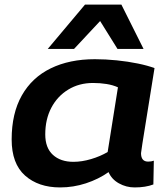

<svg xmlns="http://www.w3.org/2000/svg" viewBox="-20 -810 735 840"><path d="M569 10Q532 10 500 -8Q468 -26 455 -57Q411 -26 356 -8Q301 10 243 10Q148 10 89.5 -42Q31 -94 31 -200Q31 -314 75.5 -392.5Q120 -471 202 -511Q284 -551 395 -551Q442 -551 491 -546Q540 -541 583.5 -532Q627 -523 656 -512Q635 -381 622 -300.5Q609 -220 603 -182Q597 -144 597 -140Q597 -103 628 -103Q642 -103 653 -107L651 -3Q617 10 569 10ZM451 -145 496 -428Q474 -438 446 -442.5Q418 -447 387 -447Q326 -447 278.5 -418Q231 -389 204.5 -338.5Q178 -288 178 -222Q178 -163 211.5 -132.5Q245 -102 301 -102Q338 -102 378.5 -114Q419 -126 451 -145ZM189 -596 352 -790H511L608 -596H494L418 -718L304 -596Z"/></svg>

Font: Georama Extended SemiBold
Style: Italic
Weight: 600
Width: 7
Italic angle: -9°
Designer: Jean-Baptiste Levee
Foundry: Production Type
Version: Version 1.000